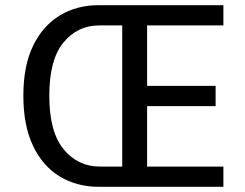

<svg xmlns="http://www.w3.org/2000/svg" viewBox="-20 -720 946 740"><path d="M361 0Q277 0 211 -39.5Q145 -79 107.5 -157.5Q70 -236 70 -351Q70 -467 108 -544.5Q146 -622 211.5 -661Q277 -700 359 -700H841V-622H547V-389H811V-311H547V-78H841V0ZM365 -78H451V-622H362Q279 -622 224.5 -556Q170 -490 170 -351Q170 -212 225 -145Q280 -78 365 -78Z"/></svg>

Font: Orienta
Style: Regular
Weight: 400
Designer: Eduardo Rodriguez Tunni
Foundry: Eduardo Rodriguez Tunni
Version: Version 1.002; ttfautohint (v1.8.4.7-5d5b);gftools[0.9.23]